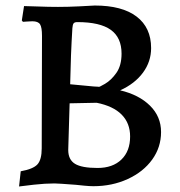

<svg xmlns="http://www.w3.org/2000/svg" viewBox="-20 -664 651 695"><path d="M49 11 55 -44Q100 -52 115.5 -69Q131 -86 131 -127L132 -534Q132 -565 125 -576Q118 -587 97 -587Q87 -587 77 -586Q67 -585 63 -585L59 -590L67 -642Q81 -642 118 -640.5Q155 -639 190 -639Q226 -639 266.5 -641Q307 -643 323 -644Q422 -644 474.5 -604Q527 -564 527 -490Q527 -441 497.5 -401Q468 -361 415 -337Q483 -321 523 -281.5Q563 -242 563 -186Q563 -131 531 -86.5Q499 -42 442.5 -16Q386 10 318 10Q304 10 284 8Q264 6 255 5Q190 0 177 0Q144 0 103 4.5Q62 9 49 11ZM337 -350Q337 -347 360 -360.5Q383 -374 401.5 -400.5Q420 -427 420 -470Q420 -528 381 -556Q342 -584 260 -584Q250 -584 246.5 -579.5Q243 -575 242 -562Q236 -466 234 -359Q248 -358 287 -354Q326 -350 337 -350ZM227 -121Q227 -86 251.5 -71Q276 -56 333 -56Q388 -56 419.5 -86.5Q451 -117 451 -170Q451 -218 420.5 -249Q390 -280 330 -292L232 -290Z"/></svg>

Font: Alegreya Medium
Style: Regular
Weight: 500
Designer: Juan Pablo del Peral
Foundry: Huerta Tipografica
Version: Version 2.007; ttfautohint (v1.6)